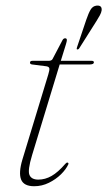

<svg xmlns="http://www.w3.org/2000/svg" viewBox="-20 -654 381 682"><path d="M145 -418.5 94 -425Q86.5 -426 86.5 -431.5Q86.5 -438 95.5 -438H153Q163 -438 166.5 -444L202 -511.5Q205.5 -518 211.5 -518Q217.5 -518 217.5 -511.5Q217.5 -507.5 214 -496L196 -438H305.5Q313.5 -438 313.5 -432.5Q313.5 -425 298 -425H192L94 -103Q77.5 -48.5 84.8 -32.2Q92 -16 116 -16Q140.5 -16 163.2 -29Q186 -42 212 -72Q216 -77 220 -76.5Q224 -75.5 223 -71Q215 -53 196.8 -35Q178.5 -17 153.8 -4.8Q129 7.5 101.5 7.5Q64.5 7.5 55 -16.2Q45.5 -40 59.5 -87L151.5 -389.5Q156.5 -405.5 155.2 -411.2Q154 -417 145 -418.5ZM286.5 -584Q294.5 -607.5 302 -620Q309.5 -632.5 323 -634Q343 -636 341 -617Q340 -609.5 334.8 -599.8Q329.5 -590 322.5 -579L261.5 -482.5Q258 -477.5 254 -478.5Q251 -479 253.5 -486Z"/></svg>

Font: Fraunces 72pt S000 Thin
Style: Italic
Weight: 100
Italic angle: -16°
Version: Version 1.000; ttfautohint (v1.8.3)